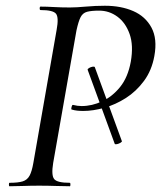

<svg xmlns="http://www.w3.org/2000/svg" viewBox="-20 -648 561 668"><path d="M285 -405Q284 -408 290 -411.5Q296 -415 302.5 -416Q309 -417 310 -414L404 -157Q405 -155 399.5 -151.5Q394 -148 387 -146.5Q380 -145 379 -148ZM13 0Q11 0 11 -6Q11 -12 13 -12Q43 -12 59 -17Q75 -22 83 -37Q91 -52 96 -81L177 -544Q185 -587 175 -600Q165 -613 121 -613Q118 -613 118 -619Q118 -625 121 -625Q142 -625 167.5 -623.5Q193 -622 223 -622Q245 -622 278.5 -625Q312 -628 345 -628Q401 -628 443.5 -609.5Q486 -591 507 -552Q528 -513 517 -453Q508 -403 481 -366.5Q454 -330 418 -307Q382 -284 343 -273Q304 -262 270 -262Q259 -262 249 -263Q239 -264 229 -267Q227 -268 229 -276Q231 -284 234 -283Q242 -281 249.5 -280Q257 -279 264 -279Q300 -279 335.5 -295.5Q371 -312 398 -345.5Q425 -379 435 -433Q445 -490 431 -529.5Q417 -569 388.5 -590Q360 -611 325 -611Q298 -611 283 -607Q268 -603 260.5 -588.5Q253 -574 246 -542L165 -81Q158 -38 168.5 -25Q179 -12 223 -12Q225 -12 225 -6Q225 0 223 0Q202 0 174.5 -1Q147 -2 116 -2Q87 -2 60.5 -1Q34 0 13 0Z"/></svg>

Font: Cormorant Medium
Style: Italic
Weight: 500
Italic angle: -10°
Designer: Christian Thalmann (Catharsis Fonts)
Foundry: Catharsis Fonts
Version: Version 4.000